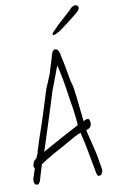

<svg xmlns="http://www.w3.org/2000/svg" viewBox="-103 -854 545 926"><g transform="rotate(-10 169.0 -391.0)"><path d="M306 24Q297 24 294 10L274 -97Q272 -110 266.5 -137Q261 -164 253 -196Q240 -192 220.5 -181.5Q201 -171 161 -148Q126 -129 107 -118.5Q88 -108 75 -99.5Q62 -91 43 -79Q38 -64 32 -43Q26 -22 20 -3Q14 14 4 14Q-11 14 -11 -8Q-11 -11 -10.5 -14Q-10 -17 -9 -20L6 -65Q1 -73 1 -78Q1 -83 4 -86V-87Q4 -100 21 -111Q27 -124 32 -135Q31 -135 35 -148.5Q39 -162 52 -202L82 -290Q90 -313 101 -350Q112 -387 129 -439L131 -442L157 -505Q159 -515 164.5 -531.5Q170 -548 177 -570Q178 -575 179.5 -580Q181 -585 182 -589Q187 -607 195 -612Q199 -614 202 -614Q212 -614 218.5 -600.5Q225 -587 224 -578Q230 -555 236 -522.5Q242 -490 249 -449L250 -446Q255 -433 258 -414Q261 -395 264 -370L277 -249L291 -255Q293 -256 297 -256Q309 -256 309 -233Q309 -223 305 -218Q301 -213 299 -211L282 -203Q283 -199 285.5 -189Q288 -179 292 -162L304 -113Q309 -94 314 -67.5Q319 -41 324 -8Q326 5 320 14.5Q314 24 306 24ZM64 -136Q65 -137 82.5 -146.5Q100 -156 125.5 -170Q151 -184 177 -198Q203 -212 222.5 -222.5Q242 -233 246 -235Q246 -240 245.5 -247Q245 -254 244 -264Q242 -287 238.5 -310.5Q235 -334 231 -357L220 -430Q217 -453 205 -509L199 -536Q196 -529 191.5 -517Q187 -505 181 -488L155 -420Q148 -398 137 -362Q126 -326 109 -274Q89 -212 80 -183.5Q71 -155 68 -146.5Q65 -138 64 -136ZM208 -683Q200 -683 203 -690Q205 -694 207.5 -696.5Q210 -699 211 -700L236 -726Q268 -755 286.5 -771.5Q305 -788 309 -793Q324 -810 339 -805Q351 -802 348 -787Q345 -780 337 -772Q314 -753 296 -739Q278 -725 264 -715Q248 -702 235 -694.5Q222 -687 214 -684Q213 -684 211.5 -683.5Q210 -683 208 -683Z"/></g></svg>

Font: Square Peg
Style: Regular
Weight: 400
Designer: Robert E. Leuschke
Foundry: Robert E. Leuschke
Version: Version 1.010; ttfautohint (v1.8.4.7-5d5b)